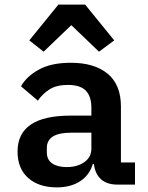

<svg xmlns="http://www.w3.org/2000/svg" viewBox="-20 -800 640 832"><path d="M490 0Q443 0 417.5 -23.5Q392 -47 387 -89H382Q368 -41 327 -14.5Q286 12 226 12Q148 12 102 -29Q56 -70 56 -143Q56 -299 285 -299H376V-333Q376 -382 352 -407Q328 -432 274 -432Q225 -432 195 -413Q165 -394 144 -364L71 -426Q95 -469 148.5 -498.5Q202 -528 287 -528Q389 -528 446.5 -480.5Q504 -433 504 -339V-96H565V0ZM269 -76Q315 -76 345.5 -97.5Q376 -119 376 -156V-225H288Q183 -225 183 -159V-139Q183 -108 206 -92Q229 -76 269 -76ZM349 -780 475 -625 409 -576 289 -691 169 -576 107 -625 233 -780Z"/></svg>

Font: IBM Plex Mono SemiBold
Style: Regular
Weight: 600
Monospace: yes
Designer: Mike Abbink, Paul van der Laan, Pieter van Rosmalen
Foundry: Bold Monday
Version: Version 2.3